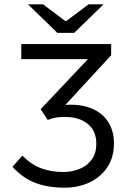

<svg xmlns="http://www.w3.org/2000/svg" viewBox="-20 -861 590 893"><path d="M281 12Q205 12 146.5 -9.5Q88 -31 38 -85L84 -137Q127 -94 173.5 -77.5Q220 -61 273 -61Q316 -61 351.5 -76Q387 -91 407.5 -120Q428 -149 428 -192Q428 -253 387.5 -285Q347 -317 285 -317Q256 -317 239 -314Q222 -311 202 -303L169 -353L389 -586H79V-656H497V-604L284 -373Q354 -378 405 -357Q456 -336 483 -294Q510 -252 510 -195Q510 -128 478.5 -82Q447 -36 395 -12Q343 12 281 12ZM247 -708 110 -841H180L284 -763H288L392 -841H462L325 -708Z"/></svg>

Font: Source Sans 3
Style: Regular
Weight: 400
Designer: Paul D. Hunt
Foundry: Adobe
Version: Version 3.046;hotconv 1.0.118;makeotfexe 2.5.65603